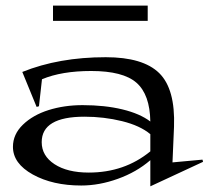

<svg xmlns="http://www.w3.org/2000/svg" viewBox="-20 -638 740 681"><path d="M25.9 -117.2Q25.9 -161.6 61.3 -195.8Q96.7 -230 152.3 -247.6Q208 -265.1 272.9 -265.1Q351.6 -265.1 414.1 -250Q476.6 -234.9 513.2 -207Q511.7 -302.7 464.1 -344.5Q416.5 -386.2 303.2 -386.2Q198.7 -386.2 128.9 -356.9L118.2 -261.2L109.9 -258.8L59.1 -382.8Q189 -435.1 355 -435.1Q487.3 -435.1 544.7 -378.7Q602.1 -322.3 597.2 -188L591.8 -62L698.2 -71.8L700.2 -64L513.2 22.9V-69.8Q463.9 -27.3 397.9 -3.7Q332 20 268.1 20Q167 20 96.4 -19Q25.9 -58.1 25.9 -117.2ZM127.9 -133.8Q127.9 -85.4 173.3 -55.7Q218.8 -25.9 294.9 -25.9Q421.4 -25.9 513.2 -101.1V-162.1Q477.1 -192.4 412.8 -208.3Q348.6 -224.1 279.8 -224.1Q127.9 -224.1 127.9 -133.8ZM168 -564V-618.2H503.9V-564Z"/></svg>

Font: Halibut Exp
Style: Regular
Weight: 400
Width: 7
Designer: Matteo Maggi
Foundry: Collletttivo
Version: Version 3.080 | FøM Fix